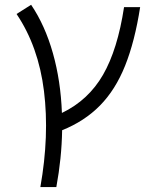

<svg xmlns="http://www.w3.org/2000/svg" viewBox="-20 -547 626 792"><path d="M146.5 224.6Q184.1 12.2 161.4 -171.4Q138.7 -355 48.3 -489.3L108.4 -527.3Q166 -441.9 198.2 -327.6Q230.5 -213.4 235.4 -81.1Q344.7 -133.8 405 -238.5Q465.3 -343.3 491.7 -517.6H558.1Q536.1 -376 496.1 -276.1Q456.1 -176.3 392.3 -111.6Q328.6 -46.9 236.3 -9.8Q234.4 105.5 212.4 224.6Z"/></svg>

Font: Cascadia Code PL Light
Style: Italic
Weight: 300
Italic angle: -10°
Monospace: yes
Designer: Aaron Bell
Foundry: Saja Typeworks
Version: Version 2404.023; ttfautohint (v1.8.4)